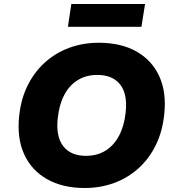

<svg xmlns="http://www.w3.org/2000/svg" viewBox="-20 -930 886 961"><path d="M404 11Q293 11 215 -33.5Q137 -78 100.5 -159Q64 -240 76 -350Q85 -435 118.5 -502.5Q152 -570 205.5 -618Q259 -666 327.5 -691Q396 -716 474 -716Q586 -716 663.5 -672Q741 -628 777.5 -547.5Q814 -467 802 -357Q793 -271 759.5 -203Q726 -135 672.5 -87Q619 -39 550.5 -14Q482 11 404 11ZM410 -150Q467 -150 509 -176.5Q551 -203 576.5 -252Q602 -301 609 -368Q619 -460 581 -507.5Q543 -555 467 -555Q411 -555 369 -529Q327 -503 301.5 -454.5Q276 -406 269 -338Q259 -247 296.5 -198.5Q334 -150 410 -150ZM320 -796 337 -910H706L688 -796Z"/></svg>

Font: Nunito Sans 8pt Black
Style: Italic
Weight: 900
Italic angle: -9°
Version: Version 3.101;gftools[0.9.27]